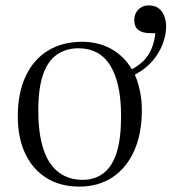

<svg xmlns="http://www.w3.org/2000/svg" viewBox="-20 -678 636 712"><path d="M274 14Q204 14 152.5 -18Q101 -50 73.5 -108.5Q46 -167 46 -246Q46 -333 75 -395Q104 -457 157.5 -490Q211 -523 284 -523Q346 -523 393.5 -496Q441 -469 469 -421Q502 -439 519.5 -460.5Q537 -482 545.5 -506.5Q554 -531 556 -555H538Q509 -555 493.5 -566.5Q478 -578 478 -604Q478 -620 485 -632Q492 -644 504 -651Q516 -658 531 -658Q554 -658 568 -647.5Q582 -637 589 -619Q596 -601 596 -580Q596 -549 583.5 -515.5Q571 -482 546 -452.5Q521 -423 480 -401Q492 -374 499 -340.5Q506 -307 506 -269Q506 -182 477.5 -118.5Q449 -55 397 -20.5Q345 14 274 14ZM286 -11Q331 -11 363.5 -35.5Q396 -60 412.5 -112Q429 -164 429 -246Q429 -311 418.5 -358Q408 -405 388 -436.5Q368 -468 338.5 -483.5Q309 -499 271 -499Q225 -499 191 -475.5Q157 -452 139.5 -401Q122 -350 122 -268Q122 -202 133 -153.5Q144 -105 165.5 -73.5Q187 -42 217.5 -26.5Q248 -11 286 -11Z"/></svg>

Font: Literata 60pt Light
Style: Regular
Weight: 300
Designer: Latin by Veronika Burian and Jose Scaglione. Greek by Irene Vlachou. Cyrillic by Vera Evstafieva.
Foundry: TypeTogether
Version: Version 3.103;gftools[0.9.29]